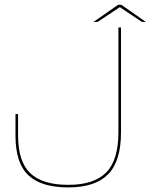

<svg xmlns="http://www.w3.org/2000/svg" viewBox="-20 -792 643 818"><path d="M271 6.5Q385 6.5 440.2 -49.2Q495.5 -105 495.5 -227.5V-675H484.5V-228.5Q484.5 -110 432.5 -57.2Q380.5 -4.5 271 -4.5Q161 -4.5 109 -54Q57 -103.5 57 -215V-306H46V-213.5Q46 -97.5 100.8 -45.5Q155.5 6.5 271 6.5ZM378.5 -698.5H395.5L490.5 -761.5L585 -698.5H601.5L497 -771.5H483Z"/></svg>

Font: Anybody SemiExpanded Thin
Style: Regular
Weight: 250
Width: 6
Version: Version 1.113;gftools[0.9.25]